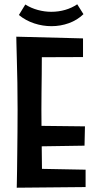

<svg xmlns="http://www.w3.org/2000/svg" viewBox="-20 -872 456 895"><path d="M58 3Q58 3 58.5 -18.5Q59 -40 59.5 -76.5Q60 -113 60.5 -160Q61 -207 61.5 -259Q62 -311 62 -362Q62 -426 61 -486.5Q60 -547 58.5 -595.5Q57 -644 56.5 -672.5Q56 -701 56 -701L176 -689Q176 -689 175.5 -666.5Q175 -644 175 -607.5Q175 -571 174.5 -527Q174 -483 173.5 -440Q173 -397 173 -362Q173 -327 173.5 -280Q174 -233 174.5 -185Q175 -137 175.5 -96Q176 -55 176.5 -29.5Q177 -4 177 -4ZM58 3 116 -86 379 -81V0ZM112 -189V-286L376 -283L374 -193ZM104 -605 56 -701 367 -693V-606ZM220 -750Q179 -750 139.5 -763Q100 -776 68 -802L98 -851Q125 -834 156.5 -825.5Q188 -817 219 -817Q253 -817 284 -826Q315 -835 340 -852L369 -806Q340 -778 301 -764Q262 -750 220 -750Z"/></svg>

Font: Truculenta
Style: Bold
Weight: 700
Designer: Ivan Castro, Eva Sanz & Omnibus-Type Team
Foundry: Omnibus-Type
Version: Version 1.002